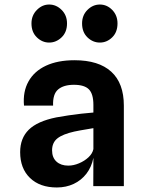

<svg xmlns="http://www.w3.org/2000/svg" viewBox="-20 -822 640 848"><path d="M231 6Q156 6 112.5 -36Q69 -78 69 -150Q69 -211.5 107 -249Q145 -286.5 228.5 -303.5Q255 -308.5 282.8 -312.5Q310.5 -316.5 338.5 -319.8Q366.5 -323 392.5 -325V-358.5Q392.5 -407 372.8 -427.2Q353 -447.5 306.5 -447.5Q261 -447.5 236.8 -427Q212.5 -406.5 214.5 -355.5H86Q80.5 -417 105.8 -462.2Q131 -507.5 183 -531.8Q235 -556 309 -556Q416 -556 471.5 -505.2Q527 -454.5 527 -355.5V0H392L392.5 -125Q384.5 -84.5 361.8 -55Q339 -25.5 305.5 -9.8Q272 6 231 6ZM281.5 -90.5Q305 -90.5 329.2 -100.8Q353.5 -111 371 -127.5Q388.5 -144 392.5 -163.5V-256Q382 -254 366.2 -251.5Q350.5 -249 335 -246.2Q319.5 -243.5 308.5 -241Q257 -229.5 233.5 -210.8Q210 -192 210 -158Q210 -126 229.5 -108.2Q249 -90.5 281.5 -90.5ZM197 -634Q166.5 -634 142.8 -657Q119 -680 119 -718.5Q119 -754 142.8 -778Q166.5 -802 197 -802Q228.5 -802 252.2 -778.2Q276 -754.5 276 -718.5Q276 -680 252 -657Q228 -634 197 -634ZM421 -634Q390 -634 366.2 -657Q342.5 -680 342.5 -718.5Q342.5 -754.5 366.2 -778.2Q390 -802 421 -802Q452.5 -802 475.8 -778Q499 -754 499 -718.5Q499 -680 475.5 -657Q452 -634 421 -634Z"/></svg>

Font: Spline Sans Mono SemiBold
Style: Regular
Weight: 600
Monospace: yes
Version: Version 1.004